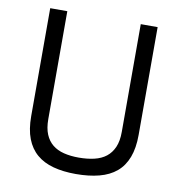

<svg xmlns="http://www.w3.org/2000/svg" viewBox="-80 -769 799 852"><g transform="rotate(10 320.0 -343.5)"><path d="M155 -210Q155 -169 166.5 -141.5Q178 -114 199 -97Q220 -80 250 -72.5Q280 -65 317 -65Q356 -65 387.5 -72.5Q419 -80 440.5 -97Q462 -114 474 -141.5Q486 -169 486 -210V-696H562V-210Q562 -151 546 -109Q530 -67 499 -41Q468 -15 422 -3Q376 9 317 9Q260 9 215.5 -3Q171 -15 140.5 -41Q110 -67 94 -108.5Q78 -150 78 -210V-696H155V-210Z"/></g></svg>

Font: TitilliumText22L 400 wt
Style: 400 wt
Weight: 400
Designer: Campivisivi
Foundry: Campivisivi
Version: 1.000